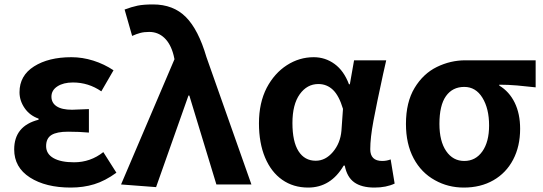

<svg xmlns="http://www.w3.org/2000/svg" viewBox="-20 -832 2449 866"><path d="M44 -158Q44 -264 154 -292V-297Q114 -311 91 -344.5Q68 -378 68 -416Q68 -491 133.5 -532.5Q199 -574 302 -574Q352 -574 401 -558.5Q450 -543 492 -515L437 -420Q379 -460 309 -460Q266 -460 239 -442.5Q212 -425 212 -396Q212 -368 235.5 -352.5Q259 -337 305 -337Q320 -337 356 -339L381 -340V-234Q337 -238 287 -238Q236 -238 212 -223Q188 -208 188 -173Q188 -138 221 -119Q254 -100 314 -100Q388 -100 446 -146L505 -53Q454 -16 405 -1Q356 14 299 14Q186 14 115 -31.5Q44 -77 44 -158Z M526 0 767 -565 763 -583Q750 -634 721.5 -661Q693 -688 653 -688Q630 -688 613 -683.5Q596 -679 576 -670L542 -789Q574 -801 600.5 -806.5Q627 -812 670 -812Q762 -812 818.5 -755Q875 -698 911 -575L1114 0H956L834 -401H830L684 12Z M1148 -276Q1148 -368 1183 -436Q1218 -502 1274 -538Q1330 -574 1395 -574Q1447 -574 1489 -543.5Q1531 -513 1554 -452H1558L1577 -560H1722Q1719 -544 1708 -498Q1679 -365 1664.5 -287.5Q1650 -210 1650 -159Q1650 -106 1704 -106Q1724 -106 1742 -113L1760 -4Q1722 14 1669 14Q1611 14 1578 -9.5Q1545 -33 1535 -85H1530Q1472 14 1370 14Q1303 14 1253 -21Q1203 -56 1175.5 -121.5Q1148 -187 1148 -276ZM1520 -242 1527 -341Q1509 -401 1481.5 -427Q1454 -453 1416 -453Q1365 -453 1332 -407Q1299 -361 1299 -277Q1299 -193 1326.5 -150Q1354 -107 1404 -107Q1448 -107 1481.5 -146.5Q1515 -186 1520 -242Z M1942 -19Q1880 -53 1845.5 -118Q1811 -183 1811 -273Q1811 -371 1850 -435.5Q1889 -500 1950.5 -530Q2012 -560 2079 -560H2396V-438Q2353 -443 2312.5 -446.5Q2272 -450 2232 -450V-446Q2277 -419 2301.5 -369Q2326 -319 2326 -251Q2326 -172 2294.5 -112Q2263 -52 2205.5 -19Q2148 14 2072 14Q2001 14 1942 -19ZM2186 -266Q2186 -342 2156 -391Q2126 -440 2074 -440Q2021 -440 1991.5 -398.5Q1962 -357 1962 -273Q1962 -195 1992.5 -150.5Q2023 -106 2074 -106Q2125 -106 2155.5 -149Q2186 -192 2186 -266Z"/></svg>

Font: Merged Yaku Han JP
Style: Bold
Weight: 700
Designer: Ryoko NISHIZUKA 西塚涼子 (kana, bopomofo & ideographs); Paul D. Hunt (Latin, Greek & Cyrillic); Sandoll Communications 산돌커뮤니
Foundry: Adobe
Version: Version 2.004